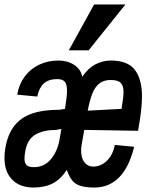

<svg xmlns="http://www.w3.org/2000/svg" viewBox="-32 -831 654 858"><path d="M-12 -125.5Q-12 -149.5 -8 -170Q2.5 -231 31.8 -268.5Q61 -306 110.5 -323.2Q160 -340.5 233.5 -340.5L258.5 -344.5Q267.5 -401 267.5 -425.5Q267.5 -454 257.5 -465.8Q247.5 -477.5 223.5 -477.5Q185 -477.5 163.8 -458Q142.5 -438.5 134.5 -399.5L45 -408Q52.5 -454 78 -488.5Q103.5 -523 142.8 -541.8Q182 -560.5 229 -560.5Q269.5 -560.5 299.5 -541Q329.5 -521.5 335.5 -488Q362 -527 395.2 -543.8Q428.5 -560.5 462.5 -560.5Q539.5 -560.5 571 -518.5Q602.5 -476.5 602.5 -400.5Q602.5 -368.5 598 -331.5Q593.5 -294.5 585 -246.5L344.5 -250.5L333 -185Q330.5 -169 330.5 -158Q330.5 -125 345.2 -105.8Q360 -86.5 384 -86.5Q419 -86.5 446 -113Q473 -139.5 481 -183.5L567.5 -175Q545 -83.5 500.2 -38.2Q455.5 7 389.5 7Q350 7 326.8 -0.8Q303.5 -8.5 290.2 -25.2Q277 -42 266.5 -72Q239.5 -30 203.8 -11.5Q168 7 118 7Q57 7 22.5 -28Q-12 -63 -12 -125.5ZM234 -207Q238.5 -233 240.2 -242.5Q242 -252 242.5 -255L219.5 -250.5Q163.5 -250.5 127 -230Q90.5 -209.5 81 -156Q77.5 -138 77.5 -122.5Q77.5 -102 87 -93Q96.5 -84 119 -84Q165.5 -84 195 -119Q224.5 -154 234 -207ZM520 -419.5Q520 -449 507 -461.2Q494 -473.5 462.5 -473.5Q431.5 -473.5 412 -458Q392.5 -442.5 380.8 -413.2Q369 -384 360 -336.5L511 -344.5Q520 -396 520 -419.5ZM275.5 -606 388.5 -811H528.5L364 -606Z"/></svg>

Font: JuliaMono SemiBoldItalic
Style: Regular
Weight: 600
Italic angle: -9°
Monospace: yes
Designer: cormullion
Foundry: corm
Version: Version 0.049; ttfautohint (v1.8.4)